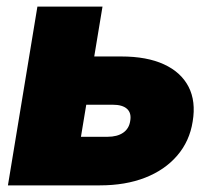

<svg xmlns="http://www.w3.org/2000/svg" viewBox="-20 -559 642 579"><path d="M181.2 -388.7H345.7Q422.9 -388.7 474.4 -365Q525.9 -341.3 548.6 -297.4Q571.3 -253.4 561 -192.4Q551.8 -133.3 514.4 -89.8Q477.1 -46.4 417.7 -23.2Q358.4 0 281.2 0H3.9L92.8 -539.1H289.1L224.1 -146.5H304.2Q333.5 -146.5 351.3 -158.7Q369.1 -170.9 372.6 -193.8Q377 -217.8 363.3 -230.5Q349.6 -243.2 319.8 -243.2H156.7Z"/></svg>

Font: Inter 18pt Black
Style: Italic
Weight: 900
Italic angle: -9.3988°
Designer: Rasmus Andersson
Foundry: rsms
Version: Version 4.001;git-66647c0bb